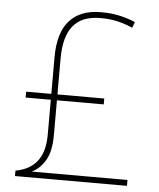

<svg xmlns="http://www.w3.org/2000/svg" viewBox="-52 -768 674 813"><g transform="rotate(5 285.0 -361.5)"><path d="M344 -723Q391 -723 426.5 -714.5Q462 -706 491 -694L482 -669Q449 -683 417.5 -690.5Q386 -698 344 -698Q267 -698 229 -652.5Q191 -607 191 -512V-360H390V-335H191V-188Q191 -118 168.5 -80Q146 -42 111 -25H518V0H42V-23Q103 -34 134 -74Q165 -114 165 -187V-335H58V-360H165V-516Q165 -620 211 -671.5Q257 -723 344 -723Z"/></g></svg>

Font: Noto Sans Khmer UI Thin
Style: Regular
Weight: 100
Designer: Danh Hong and the Monotype Design Team
Foundry: Monotype Imaging Inc.
Version: Version 2.002; ttfautohint (v1.8.4.7-5d5b)